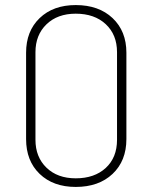

<svg xmlns="http://www.w3.org/2000/svg" viewBox="-20 -729 603 758"><path d="M83 -180V-521Q83 -606 136.5 -657.5Q190 -709 279 -709Q370 -709 424.5 -657.5Q479 -606 479 -521V-180Q479 -94 424.5 -42.5Q370 9 279 9Q190 9 136.5 -42.5Q83 -94 83 -180ZM279 -25Q353 -25 397.5 -66Q442 -107 442 -177V-523Q442 -592 397.5 -633.5Q353 -675 279 -675Q207 -675 163.5 -633Q120 -591 120 -523V-177Q120 -109 163.5 -67Q207 -25 279 -25Z"/></svg>

Font: Barlow GEO Extra Light
Style: Regular
Weight: 200
Designer: Jeremy Tribby
Foundry: Tribby Type
Version: Version 1.408